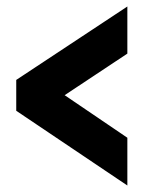

<svg xmlns="http://www.w3.org/2000/svg" viewBox="-20 -571 473 591"><path d="M372 0 30 -230V-325L372 -551V-406L179 -278L372 -147Z"/></svg>

Font: Mohave Light
Style: Regular
Weight: 300
Designer: Gumpita Rahayu
Foundry: Tokotype
Version: Version 2.003